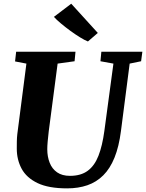

<svg xmlns="http://www.w3.org/2000/svg" viewBox="-20 -1028 804 1058"><path d="M694.5 -677.5 646.5 -306Q635.5 -220 611 -159.5Q586.5 -99 549 -61.8Q511.5 -24.5 461.5 -7.2Q411.5 10 350 10Q247.5 10 186.8 -19.2Q126 -48.5 99.2 -98.2Q72.5 -148 72.5 -209Q72.5 -228 72.8 -248.2Q73 -268.5 75.5 -290L125.5 -677.5L63 -689.5L69 -743H396L391 -690.5L297.5 -677.5L248.5 -304Q245 -275 242.8 -249.2Q240.5 -223.5 240.5 -206Q240.5 -164.5 253.8 -131Q267 -97.5 294.8 -78.2Q322.5 -59 365.5 -59Q425.5 -59 463.2 -86.8Q501 -114.5 522.5 -169.5Q544 -224.5 555 -306L605 -677.5L533.5 -690.5L538.5 -743H764.5L757.5 -690.5ZM464.5 -799.5Q447.5 -806 421.8 -821.8Q396 -837.5 368.2 -857.8Q340.5 -878 316 -898.5Q291.5 -919 277 -935L372.5 -1007.5L519 -846.5Z"/></svg>

Font: Merriweather Light 18pt Black
Style: Italic
Weight: 900
Italic angle: -7.8°
Version: Version 2.101